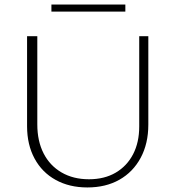

<svg xmlns="http://www.w3.org/2000/svg" viewBox="-20 -817 769 844"><path d="M364 7Q285 7 225 -26Q165 -59 132 -120Q99 -181 99 -262V-658H144V-270Q144 -197 171.5 -143Q199 -89 250.5 -59Q302 -29 371 -29Q439 -29 488.5 -58Q538 -87 565 -139Q592 -191 592 -261V-658H632V-269Q632 -186 598.5 -123.5Q565 -61 505 -27Q445 7 364 7ZM206 -766V-797H531V-766Z"/></svg>

Font: Ysabeau SC ExtraLight
Style: Regular
Weight: 250
Designer: Christian Thalmann (Catharsis Fonts)
Version: Version 2.001;gftools[0.9.30]; featfreeze: smcp